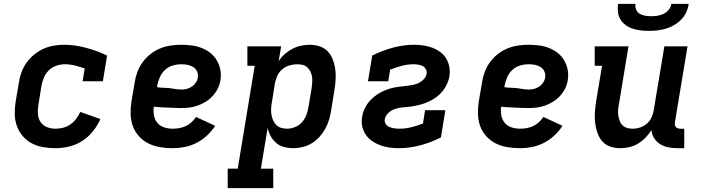

<svg xmlns="http://www.w3.org/2000/svg" viewBox="-20 -760 3640 995"><path d="M268 8Q235 8 203.5 2.5Q172 -3 145 -17Q118 -31 98 -54.5Q78 -78 67.5 -107Q57 -136 56.5 -168Q56 -200 61 -233L78 -333Q82 -360 91.5 -386Q101 -412 118 -435.5Q135 -459 157.5 -477.5Q180 -496 206 -507.5Q232 -519 259 -523.5Q286 -528 313 -528Q343 -528 372 -523.5Q401 -519 428.5 -511.5Q456 -504 482.5 -494.5Q509 -485 535 -472L513 -339H408L419 -405Q394 -414 368 -420.5Q342 -427 315 -427Q294 -427 272 -419.5Q250 -412 233.5 -396Q217 -380 208 -359Q199 -338 195 -317L179 -217Q175 -193 176.5 -169.5Q178 -146 190 -128Q202 -110 223 -101.5Q244 -93 268 -93Q287 -93 307 -98Q327 -103 344.5 -115Q362 -127 374.5 -144Q387 -161 396 -180L500 -143Q486 -110 462 -80Q438 -50 406 -29.5Q374 -9 338 -0.5Q302 8 268 8Z M875 8Q841 8 809 2.5Q777 -3 749.5 -16.5Q722 -30 701 -53Q680 -76 669 -105Q658 -134 657 -167Q656 -200 661 -233L678 -333Q682 -360 692 -387Q702 -414 719 -437.5Q736 -461 759.5 -479.5Q783 -498 810 -509Q837 -520 864.5 -524Q892 -528 919 -528Q947 -528 974 -524.5Q1001 -521 1026 -511Q1051 -501 1071 -485Q1091 -469 1104 -446.5Q1117 -424 1122 -397.5Q1127 -371 1122 -343Q1119 -322 1108.5 -301Q1098 -280 1082 -262.5Q1066 -245 1045.5 -232.5Q1025 -220 1003.5 -212.5Q982 -205 960 -202.5Q938 -200 916 -200Q899 -200 881.5 -201Q864 -202 846.5 -202.5Q829 -203 812 -204Q795 -205 777 -207Q774 -184 778 -162Q782 -140 795.5 -123.5Q809 -107 830.5 -100Q852 -93 875 -93Q892 -93 909 -96Q926 -99 942.5 -106.5Q959 -114 972.5 -126.5Q986 -139 996 -154L1095 -108Q1077 -80 1052 -57Q1027 -34 997.5 -19Q968 -4 936.5 2Q905 8 875 8ZM921 -296Q934 -296 948 -299.5Q962 -303 974 -311Q986 -319 994.5 -331.5Q1003 -344 1005 -358Q1008 -374 1001.5 -389Q995 -404 981.5 -412.5Q968 -421 952 -424Q936 -427 920 -427Q898 -427 875.5 -420.5Q853 -414 835.5 -398Q818 -382 808.5 -360Q799 -338 795 -317L794 -308Q803 -307 812 -306Q821 -305 830 -305Q841 -305 852.5 -304Q864 -303 875 -301Q886 -299 897.5 -297.5Q909 -296 921 -296Z M1160 215V114H1212L1300 -419H1262V-520H1437L1424 -443Q1437 -463 1455.5 -479.5Q1474 -496 1495 -507Q1516 -518 1539 -523Q1562 -528 1584 -528Q1612 -528 1637.5 -519.5Q1663 -511 1680 -492Q1697 -473 1706 -448Q1715 -423 1718 -396.5Q1721 -370 1719 -342.5Q1717 -315 1712 -287L1696 -187Q1692 -163 1685 -139Q1678 -115 1665.5 -92.5Q1653 -70 1635.5 -50.5Q1618 -31 1595.5 -17.5Q1573 -4 1548.5 2Q1524 8 1500 8Q1476 8 1452.5 2Q1429 -4 1411.5 -19Q1394 -34 1383 -54Q1372 -74 1367 -97L1332 114H1396V215ZM1468 -93Q1488 -93 1509 -101.5Q1530 -110 1544.5 -126Q1559 -142 1567 -162.5Q1575 -183 1578 -203L1595 -303Q1597 -318 1598 -333Q1599 -348 1597 -362Q1595 -376 1589 -388.5Q1583 -401 1573 -410.5Q1563 -420 1549 -423.5Q1535 -427 1520 -427Q1500 -427 1480 -421Q1460 -415 1443.5 -401.5Q1427 -388 1418 -369Q1409 -350 1405 -330L1389 -230Q1386 -214 1385 -198Q1384 -182 1386.5 -166.5Q1389 -151 1395 -137Q1401 -123 1411.5 -112.5Q1422 -102 1437 -97.5Q1452 -93 1468 -93Z M2046 8Q2021 8 1997 4.5Q1973 1 1950 -7.5Q1927 -16 1907.5 -29.5Q1888 -43 1875 -62.5Q1862 -82 1857 -106Q1852 -130 1857 -156Q1859 -170 1864.5 -184.5Q1870 -199 1878 -212.5Q1886 -226 1897 -238Q1908 -250 1920.5 -260Q1933 -270 1947 -278Q1961 -286 1975.5 -292Q1990 -298 2004.5 -302Q2019 -306 2034 -308.5Q2049 -311 2064.5 -312.5Q2080 -314 2094.5 -316Q2109 -318 2124 -321Q2139 -324 2153 -331.5Q2167 -339 2178 -351.5Q2189 -364 2191 -379Q2193 -391 2187 -401.5Q2181 -412 2171 -417.5Q2161 -423 2148 -425Q2135 -427 2123 -427Q2093 -427 2062.5 -419Q2032 -411 2002 -399L1992 -339H1887L1909 -472Q1961 -498 2016 -513Q2071 -528 2126 -528Q2151 -528 2175 -524.5Q2199 -521 2221 -512.5Q2243 -504 2262 -490Q2281 -476 2292.5 -456.5Q2304 -437 2308.5 -413.5Q2313 -390 2309 -365Q2305 -341 2293.5 -318.5Q2282 -296 2264.5 -277.5Q2247 -259 2224.5 -245.5Q2202 -232 2178.5 -224Q2155 -216 2131.5 -211.5Q2108 -207 2084 -205Q2067 -204 2051 -201.5Q2035 -199 2018.5 -192Q2002 -185 1989.5 -171.5Q1977 -158 1974 -142Q1972 -128 1979 -117.5Q1986 -107 1998 -102Q2010 -97 2023 -95Q2036 -93 2050 -93Q2080 -93 2111 -100.5Q2142 -108 2172 -120L2183 -189H2288L2265 -48Q2212 -21 2156.5 -6.5Q2101 8 2046 8Z M2675 8Q2641 8 2609 2.5Q2577 -3 2549.5 -16.5Q2522 -30 2501 -53Q2480 -76 2469 -105Q2458 -134 2457 -167Q2456 -200 2461 -233L2478 -333Q2482 -360 2492 -387Q2502 -414 2519 -437.5Q2536 -461 2559.5 -479.5Q2583 -498 2610 -509Q2637 -520 2664.5 -524Q2692 -528 2719 -528Q2747 -528 2774 -524.5Q2801 -521 2826 -511Q2851 -501 2871 -485Q2891 -469 2904 -446.5Q2917 -424 2922 -397.5Q2927 -371 2922 -343Q2919 -322 2908.5 -301Q2898 -280 2882 -262.5Q2866 -245 2845.5 -232.5Q2825 -220 2803.5 -212.5Q2782 -205 2760 -202.5Q2738 -200 2716 -200Q2699 -200 2681.5 -201Q2664 -202 2646.5 -202.5Q2629 -203 2612 -204Q2595 -205 2577 -207Q2574 -184 2578 -162Q2582 -140 2595.5 -123.5Q2609 -107 2630.5 -100Q2652 -93 2675 -93Q2692 -93 2709 -96Q2726 -99 2742.5 -106.5Q2759 -114 2772.5 -126.5Q2786 -139 2796 -154L2895 -108Q2877 -80 2852 -57Q2827 -34 2797.5 -19Q2768 -4 2736.5 2Q2705 8 2675 8ZM2721 -296Q2734 -296 2748 -299.5Q2762 -303 2774 -311Q2786 -319 2794.5 -331.5Q2803 -344 2805 -358Q2808 -374 2801.5 -389Q2795 -404 2781.5 -412.5Q2768 -421 2752 -424Q2736 -427 2720 -427Q2698 -427 2675.5 -420.5Q2653 -414 2635.5 -398Q2618 -382 2608.5 -360Q2599 -338 2595 -317L2594 -308Q2603 -307 2612 -306Q2621 -305 2630 -305Q2641 -305 2652.5 -304Q2664 -303 2675 -301Q2686 -299 2697.5 -297.5Q2709 -296 2721 -296Z M3194 8Q3166 8 3141 -1Q3116 -10 3100 -29Q3084 -48 3075.5 -73Q3067 -98 3064 -124.5Q3061 -151 3063 -178.5Q3065 -206 3069 -233L3100 -419H3062V-520H3237L3187 -217Q3184 -202 3183 -187.5Q3182 -173 3184.5 -159Q3187 -145 3192 -132Q3197 -119 3206.5 -110Q3216 -101 3230 -97Q3244 -93 3258 -93Q3278 -93 3297.5 -99.5Q3317 -106 3332.5 -119.5Q3348 -133 3356.5 -152Q3365 -171 3368 -190L3423 -520H3543L3478 -129Q3477 -121 3477.5 -114Q3478 -107 3482.5 -102Q3487 -97 3493.5 -95Q3500 -93 3508 -93H3526V8H3491Q3466 8 3443.5 3.5Q3421 -1 3402 -12.5Q3383 -24 3370.5 -43.5Q3358 -63 3356 -86Q3343 -65 3325 -46.5Q3307 -28 3286 -15.5Q3265 -3 3241 2.5Q3217 8 3194 8ZM3343 -600Q3321 -600 3300 -602.5Q3279 -605 3259 -611.5Q3239 -618 3222.5 -630Q3206 -642 3195.5 -659Q3185 -676 3182.5 -697Q3180 -718 3183 -740H3273Q3271 -724 3277 -710Q3283 -696 3295.5 -688.5Q3308 -681 3324 -678.5Q3340 -676 3356 -676Q3372 -676 3388 -678.5Q3404 -681 3419.5 -688.5Q3435 -696 3446 -710Q3457 -724 3459 -740H3549Q3546 -718 3536.5 -697Q3527 -676 3510.5 -659Q3494 -642 3473.5 -630Q3453 -618 3431 -611.5Q3409 -605 3387 -602.5Q3365 -600 3343 -600Z"/></svg>

Font: Iosevka Etoile
Style: Bold Italic
Weight: 700
Italic angle: -9°
Designer: Belleve Invis
Foundry: Belleve Invis
Version: Version 28.1.0; ttfautohint (v1.8.4)